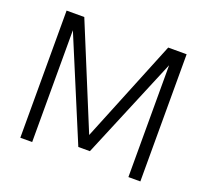

<svg xmlns="http://www.w3.org/2000/svg" viewBox="-120 -843 1066 989"><g transform="rotate(20 413.0 -348.5)"><path d="M742 0H676.5V-613L444.5 -57.5H381L149 -613V0H84V-697H181L412.5 -134.5L641 -697H742Z"/></g></svg>

Font: Acari Sans Neue
Style: Regular
Weight: 400
Designer: Alfredo Marco Pradil (font), Cristiano Sobral (main changes)
Foundry: Hanken Design Co. (font), Cristiano Sobral (main changes)
Version: Version 2.459;March 19, 2022;FontCreator 14.0.0.2808 64-bit;